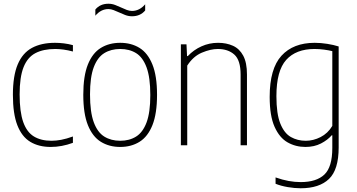

<svg xmlns="http://www.w3.org/2000/svg" viewBox="-20 -777 1910 1027"><path d="M251.5 9Q187 9 141.8 -18.5Q96.5 -46 72.8 -107.2Q49 -168.5 49 -270Q49 -371.5 74.8 -432.5Q100.5 -493.5 150.8 -520.8Q201 -548 274.5 -548Q297 -548 321.8 -545Q346.5 -542 370 -535.5V-501.5Q344 -508.5 319.5 -511.8Q295 -515 276 -515Q212 -515 169.5 -492.8Q127 -470.5 106 -417.5Q85 -364.5 85 -272Q85 -178.5 104.2 -124.2Q123.5 -70 161.5 -47Q199.5 -24 255.5 -24Q279.5 -24 307.5 -29.2Q335.5 -34.5 370 -47V-13Q310 9 251.5 9Z M623 9Q564 9 519.5 -18.5Q475 -46 450.2 -107.5Q425.5 -169 425.5 -270Q425.5 -370.5 450 -431.8Q474.5 -493 519 -520.5Q563.5 -548 623 -548Q682 -548 726.2 -520.8Q770.5 -493.5 795.2 -432.2Q820 -371 820 -270Q820 -169.5 795.5 -108Q771 -46.5 726.8 -18.8Q682.5 9 623 9ZM623 -24Q672 -24 708 -46.5Q744 -69 764 -122.2Q784 -175.5 784 -268.5Q784 -362.5 764 -416.5Q744 -470.5 708 -492.8Q672 -515 623 -515Q574 -515 537.8 -492.8Q501.5 -470.5 481.5 -417.5Q461.5 -364.5 461.5 -272Q461.5 -177.5 481.5 -123.2Q501.5 -69 537.8 -46.5Q574 -24 623 -24ZM686 -690Q667 -690 649.5 -696.8Q632 -703.5 616 -711Q601.5 -717.5 587.5 -723Q573.5 -728.5 560 -728.5Q520 -728.5 490 -693V-726Q515.5 -757 560 -757Q579 -757 596.5 -750.2Q614 -743.5 630 -736Q644.5 -729 658.5 -723.8Q672.5 -718.5 686 -718.5Q726 -718.5 756.5 -754V-721Q730.5 -690 686 -690Z M947.5 0V-540H977.5L980.5 -477H984.5Q1016 -510.5 1057.8 -529.2Q1099.5 -548 1146.5 -548Q1191 -548 1226 -532.2Q1261 -516.5 1281 -479.2Q1301 -442 1301 -378.5V0H1267V-378Q1267 -455 1233.5 -485Q1200 -515 1145 -515Q1107 -515 1060.2 -495.5Q1013.5 -476 981.5 -426V0Z M1588 230Q1556 230 1519.2 223.8Q1482.5 217.5 1454 206V172Q1490.5 185 1523.8 191Q1557 197 1588.5 197Q1672.5 197 1715 156.8Q1757.5 116.5 1757.5 14.5V-53.5H1754.5Q1732.5 -28 1696.8 -9.5Q1661 9 1613.5 9Q1561.5 9 1518.2 -15.5Q1475 -40 1448.8 -98.5Q1422.5 -157 1422.5 -259Q1422.5 -409.5 1485.5 -478.8Q1548.5 -548 1663.5 -548Q1695.5 -548 1730.2 -542.5Q1765 -537 1791.5 -528.5V12Q1791.5 130.5 1739.8 180.2Q1688 230 1588 230ZM1615.5 -24Q1656 -24 1694.8 -43.8Q1733.5 -63.5 1757.5 -103.5V-503.5Q1739.5 -508 1713.8 -511.5Q1688 -515 1662.5 -515Q1563.5 -515 1511 -456.8Q1458.5 -398.5 1458.5 -263Q1458.5 -167.5 1479.5 -115.8Q1500.5 -64 1536 -44Q1571.5 -24 1615.5 -24Z"/></svg>

Font: Encode Sans Semi Condensed Thin
Style: Regular
Weight: 100
Width: 4
Designer: Multiple Designers
Foundry: Impallari Type
Version: Version 3.000; ttfautohint (v1.8.3) -l 8 -r 50 -G 200 -x 14 